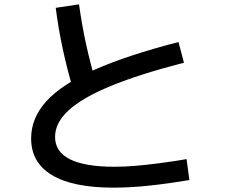

<svg xmlns="http://www.w3.org/2000/svg" viewBox="-20 -811 1040 882"><path d="M501 51Q315 51 219 -6.5Q123 -64 123 -175Q123 -269 193.5 -346.5Q264 -424 414 -490.5Q564 -557 800 -618L825 -523Q620 -470 489 -416Q358 -362 295.5 -304.5Q233 -247 233 -182Q233 -45 507 -45Q551 -45 599.5 -49Q648 -53 706.5 -60.5Q765 -68 837 -80L850 16Q756 32 667.5 41.5Q579 51 501 51ZM317 -396Q288 -494 268 -587.5Q248 -681 236 -775L343 -791Q356 -697 376 -605.5Q396 -514 424 -422Z"/></svg>

Font: M PLUS 1 Medium
Style: Regular
Weight: 500
Designer: Coji Morishita
Foundry: UNDERFOREST DESIGN
Version: Version 1.001